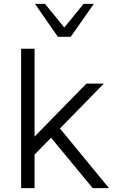

<svg xmlns="http://www.w3.org/2000/svg" viewBox="-20 -970 582 990"><path d="M278.3 -780.3 160.2 -950.2H211.9L311.5 -828.1L411.1 -950.2H463.9L344.7 -780.3ZM88.9 0V-718.8H158.2V-265.6L425.8 -539.1H515.6L289.1 -307.6L542 0H458L243.2 -259.8L158.2 -172.9V0Z"/></svg>

Font: Min Sans Light
Style: Regular
Weight: 300
Designer: Jinseong-Kim, NotoSansCJK, Nunito
Foundry: Jinseong-Kim
Version: Version 1.400;Glyphs 3.1.2 (3151)